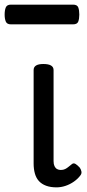

<svg xmlns="http://www.w3.org/2000/svg" viewBox="-51 -791 375 828"><path d="M193 17Q167 17 148 10Q129 3 117 -10Q105 -23 99.5 -42.5Q94 -62 94 -86V-489Q94 -502 104.5 -508.5Q115 -515 136 -515Q158 -515 169 -508.5Q180 -502 180 -489V-96Q180 -83 184 -74.5Q188 -66 195 -62Q202 -58 211 -58Q222 -58 230 -62Q238 -66 245 -72Q252 -78 260 -84Q267 -89 275.5 -83.5Q284 -78 293 -68Q298 -61 300 -52Q302 -43 296 -35Q285 -20 268 -8Q251 4 231.5 10.5Q212 17 193 17ZM-4 -686Q-21 -686 -26 -698Q-31 -710 -31 -728Q-31 -747 -26 -759Q-21 -771 -4 -771H264Q282 -771 286.5 -759Q291 -747 291 -728Q291 -710 286.5 -698Q282 -686 264 -686Z"/></svg>

Font: Playwrite PT
Style: Regular
Weight: 400
Designer: Veronika Burian, José Scaglione
Foundry: TypeTogether
Version: Version 1.002